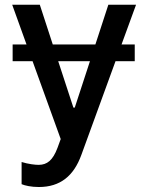

<svg xmlns="http://www.w3.org/2000/svg" viewBox="-20 -565 609 790"><path d="M534.4 -382.1H480.1L539.8 -545.5H425.8L372.5 -382.1H197.1L143.8 -545.5H30.2L89.1 -382.1H32V-313.2H114L229.8 7.1L216.6 43.3C197.1 95.5 173.3 112.9 139.9 113.3C126.1 113.6 95.9 110.1 68.9 101.6V192.8C82 198.5 108.3 204.5 139.9 204.5C228 204.5 283.4 158.7 314.6 72.8L455.3 -313.2H534.4ZM219.5 -313.2H350.1L287.6 -122.2H282Z"/></svg>

Font: Magic Ui Pro Medium
Style: Regular
Weight: 500
Designer: Stefan Endress, Andreas Faust
Version: Version 1.000;FEAKit 1.0